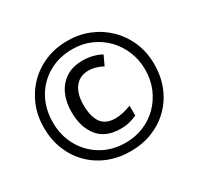

<svg xmlns="http://www.w3.org/2000/svg" viewBox="-155 -910 1142 1106"><g transform="rotate(-30 416.0 -357.0)"><path d="M416 10Q336 10 269 -17Q202 -44 152.5 -93.5Q103 -143 76 -210Q49 -277 49 -357Q49 -436 76.5 -502.5Q104 -569 153.5 -619Q203 -669 270 -696.5Q337 -724 416 -724Q492 -724 558.5 -697Q625 -670 675.5 -620.5Q726 -571 754.5 -504Q783 -437 783 -357Q783 -277 756 -210Q729 -143 679.5 -93.5Q630 -44 563 -17Q496 10 416 10ZM416 -47Q479 -47 534.5 -69.5Q590 -92 632 -134Q674 -176 698 -232.5Q722 -289 722 -357Q722 -421 699 -477.5Q676 -534 635 -576.5Q594 -619 538 -643.5Q482 -668 416 -668Q327 -668 257.5 -628Q188 -588 148.5 -518Q109 -448 109 -357Q109 -270 148.5 -199.5Q188 -129 257.5 -88Q327 -47 416 -47ZM431 -131Q331 -131 281.5 -193Q232 -255 232 -357Q232 -423 255.5 -473.5Q279 -524 324 -553Q369 -582 435 -582Q500 -582 558 -552L529 -489Q479 -515 436 -515Q377 -515 344.5 -473Q312 -431 312 -357Q312 -281 340.5 -239.5Q369 -198 435 -198Q458 -198 486.5 -204.5Q515 -211 540 -221V-155Q516 -145 491 -138Q466 -131 431 -131Z"/></g></svg>

Font: Noto Kufi Arabic Medium
Style: Regular
Weight: 500
Designer: Monotype Design Team, David Williams, Khaled Hosny
Foundry: Google LLC
Version: Version 2.109; ttfautohint (v1.8.4.7-5d5b)